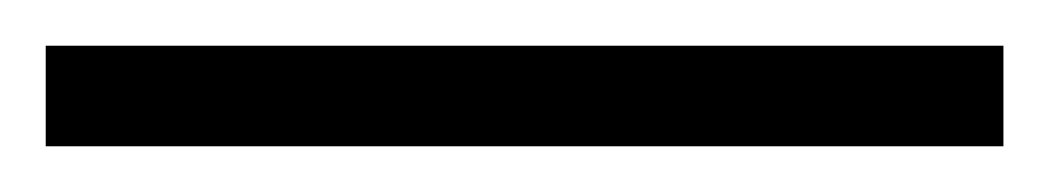

<svg xmlns="http://www.w3.org/2000/svg" viewBox="-22 67 459 84"><path d="M417 131V87H-2V131Z"/></svg>

Font: Noto Sans Thai Looped UI Condensed Light
Style: Regular
Weight: 300
Width: 3
Designer: Cadson Demak Team
Foundry: Cadson Demak Co., Ltd.
Version: Version 1.000